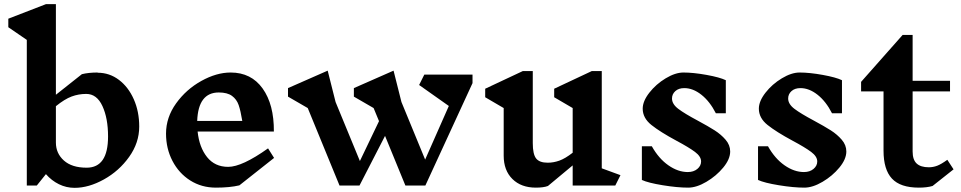

<svg xmlns="http://www.w3.org/2000/svg" viewBox="-20 -893 4623 924"><path d="M650 -284Q650 -206 601.5 -138Q553 -70 480 -29.5Q407 11 339 11Q299 11 263.5 -6.5Q228 -24 201 -55L157 0H109V-701L20 -762V-803L201 -873H249V-437L374 -536Q406 -544 450 -544V-543Q507 -543 552.5 -508.5Q598 -474 624 -415Q650 -356 650 -284ZM500 -236Q500 -324 473 -382.5Q446 -441 395 -441Q358 -441 324.5 -428.5Q291 -416 249 -382V-207Q249 -155 287.5 -120.5Q326 -86 397 -86Q500 -86 500 -236Z M1132 -1Q1086 10 1019 10Q950 10 895.5 -24.5Q841 -59 810 -118.5Q779 -178 779 -250Q779 -328 827.5 -395.5Q876 -463 949 -503.5Q1022 -544 1090 -544Q1189 -544 1244 -467Q1299 -390 1298 -260H931Q939 -184 976.5 -137Q1014 -90 1078 -90Q1145 -90 1270 -179L1299 -133ZM929 -311H1146Q1138 -360 1128.5 -387.5Q1119 -415 1096.5 -431.5Q1074 -448 1033 -448Q934 -448 929 -311Z M2254 -493 2027 0H1931L1833 -239L1710 0H1614L1461 -373L1366 -428V-469L1557 -553L1595 -402L1712 -118L1804 -310L1778 -373L1683 -428V-469L1874 -553L1912 -402L2026 -125L2140 -383L1997 -484L2022 -534H2254Z M2941 0H2736V-97L2617 2Q2596 10 2559 10Q2488 10 2446 -31.5Q2404 -73 2404 -144V-373L2315 -425V-466L2496 -551H2544V-204Q2544 -151 2560 -130.5Q2576 -110 2616 -110Q2644 -110 2672 -120Q2700 -130 2736 -158V-373L2647 -425V-466L2828 -551H2876V-83L2966 -50Z M3235 -216Q3157 -258 3115 -291.5Q3073 -325 3073 -370Q3073 -406 3105 -447Q3137 -488 3183.5 -516Q3230 -544 3269 -544Q3317 -544 3380.5 -532.5Q3444 -521 3473 -507V-348H3425Q3396 -405 3355.5 -437Q3315 -469 3273 -469Q3246 -469 3230 -454.5Q3214 -440 3214 -419Q3214 -392 3244.5 -369Q3275 -346 3337 -313Q3389 -285 3419.5 -265.5Q3450 -246 3472 -220.5Q3494 -195 3494 -164Q3494 -127 3460.5 -86.5Q3427 -46 3379.5 -18Q3332 10 3292 10Q3240 10 3169.5 -1.5Q3099 -13 3069 -27V-189H3117Q3150 -130 3196.5 -97.5Q3243 -65 3290 -65Q3318 -65 3336 -80Q3354 -95 3354 -116Q3354 -140 3324.5 -162Q3295 -184 3235 -216Z M3794 -216Q3716 -258 3674 -291.5Q3632 -325 3632 -370Q3632 -406 3664 -447Q3696 -488 3742.5 -516Q3789 -544 3828 -544Q3876 -544 3939.5 -532.5Q4003 -521 4032 -507V-348H3984Q3955 -405 3914.5 -437Q3874 -469 3832 -469Q3805 -469 3789 -454.5Q3773 -440 3773 -419Q3773 -392 3803.5 -369Q3834 -346 3896 -313Q3948 -285 3978.5 -265.5Q4009 -246 4031 -220.5Q4053 -195 4053 -164Q4053 -127 4019.5 -86.5Q3986 -46 3938.5 -18Q3891 10 3851 10Q3799 10 3728.5 -1.5Q3658 -13 3628 -27V-189H3676Q3709 -130 3755.5 -97.5Q3802 -65 3849 -65Q3877 -65 3895 -80Q3913 -95 3913 -116Q3913 -140 3883.5 -162Q3854 -184 3794 -216Z M4468 2Q4441 10 4402 10Q4313 10 4272.5 -33.5Q4232 -77 4232 -168V-453H4124V-499L4324 -725H4372V-504H4552V-453H4372V-164Q4372 -124 4391.5 -106Q4411 -88 4450 -88Q4471 -88 4490.5 -95.5Q4510 -103 4539 -124L4569 -78Z"/></svg>

Font: Inknut Antiqua SemiBold
Style: Regular
Weight: 600
Designer: Claus Eggers Sørensen
Foundry: Claus Eggers Sørensen
Version: Version 1.003; ttfautohint (v1.8.2) -l 8 -r 50 -G 200 -x 14 